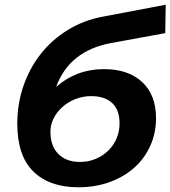

<svg xmlns="http://www.w3.org/2000/svg" viewBox="-20 -779 720 811"><path d="M311 12Q189 12 121 -54.5Q53 -121 53 -257Q53 -341 79 -416Q105 -491 152 -551Q199 -611 266.5 -652.5Q334 -694 416 -709L680 -759L678 -639L448 -597Q273 -564 217 -412Q303 -487 419 -487Q522 -487 580.5 -432.5Q639 -378 639 -280Q639 -217 615 -163.5Q591 -110 547.5 -71Q504 -32 443.5 -10Q383 12 311 12ZM317 -95Q354 -95 384.5 -108Q415 -121 437.5 -143Q460 -165 472.5 -194.5Q485 -224 485 -258Q485 -315 453.5 -344Q422 -373 365 -373Q330 -373 298.5 -360.5Q267 -348 243.5 -327Q220 -306 206.5 -279Q193 -252 193 -223Q193 -162 226.5 -128.5Q260 -95 317 -95Z"/></svg>

Font: Argentum Sans Medium
Style: Italic
Weight: 500
Italic angle: -11°
Designer: Julieta Ulanovsky (font), Cristiano Sobral (main changes and remaster)
Foundry: Julieta Ulanovsky (font), Cristiano Sobral (main changes and remaster)
Version: Version 2.007;June 15, 2022;FontCreator 14.0.0.2814 64-bit; 